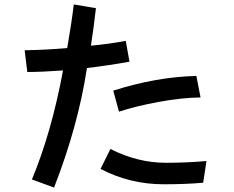

<svg xmlns="http://www.w3.org/2000/svg" viewBox="-20 -803 1040 855"><path d="M89.8 -579.1Q188.5 -581.1 279.3 -588.9Q298.8 -701.2 308.6 -783.2L407.2 -766.6Q396.5 -672.9 384.8 -599.6Q468.8 -607.4 540 -621.1L556.6 -528.3Q464.8 -511.7 367.2 -500Q328.1 -243.2 220.7 32.2L122.1 -3.9Q209 -211.9 260.7 -489.3Q165 -482.4 101.6 -482.4ZM484.4 -399.4Q677.7 -460.9 854.5 -464.8L873 -369.1Q790 -368.2 686.5 -349.1Q583 -330.1 509.8 -305.7ZM427.7 -50.8 471.7 -139.6Q592.8 -78.1 718.8 -78.1Q810.5 -78.1 899.4 -85.9L884.8 10.7Q807.6 17.6 709 17.6Q558.6 17.6 427.7 -50.8Z"/></svg>

Font: Gothic A1 SemiBold
Style: Regular
Weight: 600
Version: Version 2.50